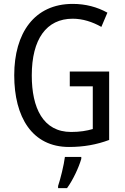

<svg xmlns="http://www.w3.org/2000/svg" viewBox="-20 -837 640 985"><path d="M338 -470V-394H456V-175C425 -166 390 -160 345 -160C201 -160 143 -283 143 -450C143 -636 218 -741 353 -741C404 -741 454 -725 500 -699L531 -772C479 -801 419 -817 353 -817C156 -817 53 -667 53 -451C53 -236 145 -83 334 -83C409 -83 476 -95 540 -119V-470ZM397 -22V-32H313C308 9 290 82 278 117V128H324C354 87 384 23 397 -22Z"/></svg>

Font: Noto Sans Kannada UI Condensed
Style: Regular
Weight: 400
Width: 3
Designer: Jelle Bosma - Monotype Design Team
Foundry: Monotype Imaging Inc.
Version: Version 2.005